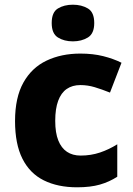

<svg xmlns="http://www.w3.org/2000/svg" viewBox="-20 -787 566 817"><path d="M308 10Q226 10 166.5 -19.5Q107 -49 75.5 -111.5Q44 -174 44 -272Q44 -372 79.5 -435.5Q115 -499 178 -529Q241 -559 322 -559Q376 -559 419.5 -548Q463 -537 497 -520L448 -393Q413 -407 383 -416Q353 -425 322 -425Q288 -425 264 -408.5Q240 -392 227.5 -358Q215 -324 215 -273Q215 -222 228 -189.5Q241 -157 265 -141Q289 -125 323 -125Q367 -125 405.5 -138Q444 -151 479 -173V-35Q445 -13 405 -1.5Q365 10 308 10ZM290 -767Q327 -767 354 -751Q381 -735 381 -689Q381 -644 354 -627.5Q327 -611 290 -611Q253 -611 226.5 -627.5Q200 -644 200 -689Q200 -735 226.5 -751Q253 -767 290 -767Z"/></svg>

Font: Noto Sans Armenian ExtraBold
Style: Regular
Weight: 800
Version: Version 2.007